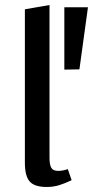

<svg xmlns="http://www.w3.org/2000/svg" viewBox="-20 -739 370 764"><path d="M79 -91V-702L177 -719V-110Q177 -84 184 -71.5Q191 -59 212 -59Q229 -59 250 -66L265 -22Q238 -9 215 -2Q192 5 166 5Q117 5 98 -17Q79 -39 79 -91ZM236 -462V-710H330L296 -463Z"/></svg>

Font: Ysabeau Infant Semibold
Style: Regular
Weight: 600
Designer: Christian Thalmann (Catharsis Fonts)
Version: Version 0.003